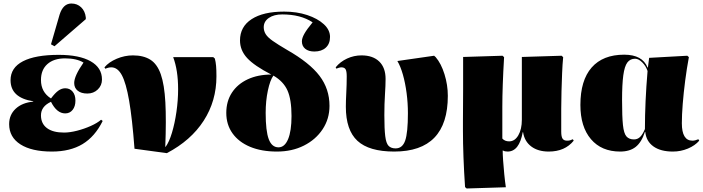

<svg xmlns="http://www.w3.org/2000/svg" viewBox="-20 -848 4001 1092"><path d="M275 14Q160 14 96 -27Q32 -68 32 -142Q32 -195 69 -229.5Q106 -264 169 -270V-272Q40 -292 40 -392Q40 -463 110.5 -499.5Q181 -536 314 -536Q431 -536 495.5 -499.5Q560 -463 560 -396Q560 -362 536 -339Q512 -316 477 -316Q442 -316 422 -332Q402 -348 402 -376Q402 -416 455 -492Q416 -516 350 -516Q286 -516 249.5 -483.5Q213 -451 213 -393Q213 -324 270 -288Q293 -319 312 -332.5Q331 -346 351 -346Q377 -346 393 -327Q409 -308 409 -276Q409 -243 393 -223Q377 -203 351 -203Q303 -203 270 -269Q213 -243 213 -192Q213 -145 247 -119.5Q281 -94 344 -94Q377 -94 418 -104.5Q459 -115 496 -131.5Q533 -148 555 -167L564 -160Q520 -71 449.5 -28.5Q379 14 275 14ZM290 -585 270 -596 319 -765Q339 -828 386 -828Q419 -828 441.5 -806.5Q464 -785 468 -749V-739Z M929 23 745 -2Q732 -174 714.5 -275Q697 -376 673 -420.5Q649 -465 613 -465Q597 -465 579 -457L574 -465Q599 -495 644 -514Q689 -533 736 -533Q796 -533 835 -508.5Q874 -484 894.5 -425.5Q915 -367 920.5 -266Q926 -165 920 -13H922Q942 -40 958 -93Q974 -146 983.5 -212Q993 -278 993 -341Q993 -448 965 -523H1193L1202 -515Q1207 -496 1209 -473Q1211 -450 1211 -414Q1211 -274 1138.5 -161.5Q1066 -49 929 23Z M1555 14Q1467 14 1402.5 -13Q1338 -40 1302.5 -89.5Q1267 -139 1267 -206Q1267 -272 1299 -321Q1331 -370 1389 -397Q1447 -424 1523 -424Q1426 -474 1385.5 -518Q1345 -562 1345 -618Q1345 -696 1411 -739Q1477 -782 1596 -782Q1668 -782 1727 -762.5Q1786 -743 1821.5 -710.5Q1857 -678 1857 -638Q1857 -599 1833 -577Q1809 -555 1768 -555Q1735 -555 1716 -570.5Q1697 -586 1697 -613Q1697 -631 1711 -656Q1725 -681 1758 -721Q1690 -766 1585 -766Q1538 -766 1509 -746Q1480 -726 1480 -693Q1480 -672 1491 -654Q1502 -636 1531 -615.5Q1560 -595 1613 -564Q1741 -491 1797.5 -416.5Q1854 -342 1854 -246Q1854 -172 1815 -113Q1776 -54 1708.5 -20Q1641 14 1555 14ZM1564 -10Q1599 -10 1618.5 -56.5Q1638 -103 1638 -188Q1638 -282 1615 -333.5Q1592 -385 1535 -418Q1516 -392 1503.5 -333Q1491 -274 1491 -206Q1491 -103 1508.5 -56.5Q1526 -10 1564 -10Z M2222 14Q2079 14 2013 -47Q1947 -108 1947 -241Q1947 -273 1949.5 -320.5Q1952 -368 1952 -414Q1952 -443 1945.5 -454Q1939 -465 1921 -465Q1916 -465 1907 -462.5Q1898 -460 1894 -457L1889 -465Q1915 -497 1954 -515Q1993 -533 2036 -533Q2101 -533 2137 -498Q2173 -463 2173 -399Q2173 -363 2169.5 -310.5Q2166 -258 2166 -193Q2166 -115 2171 -74Q2176 -33 2190 -18.5Q2204 -4 2230 -4Q2269 -4 2284.5 -48.5Q2300 -93 2300 -204Q2300 -262 2292.5 -319Q2285 -376 2271.5 -423.5Q2258 -471 2240 -501L2449 -531L2458 -523Q2489 -487 2508 -426Q2527 -365 2527 -303Q2527 14 2222 14Z M2634 224 2625 216Q2619 127 2616 46Q2613 -35 2613 -103Q2613 -122 2613 -159.5Q2613 -197 2613.5 -245Q2614 -293 2614 -344.5Q2614 -396 2614 -443Q2614 -490 2614 -524L2838 -531L2847 -523Q2837 -353 2837 -240.5Q2837 -128 2837 -60Q2851 -44 2876 -44Q2908 -44 2928 -78.5Q2948 -113 2948 -167V-524L3174 -531L3183 -523Q3179 -482 3177 -431.5Q3175 -381 3173.5 -329Q3172 -277 3172 -230Q3172 -183 3172 -148.5Q3172 -114 3172 -99Q3172 -71 3179.5 -59.5Q3187 -48 3205 -48Q3217 -48 3222.5 -50Q3228 -52 3238 -56L3243 -48Q3193 14 3101 14Q3040 14 3001.5 -15Q2963 -44 2955 -96H2953Q2933 14 2867 14Q2850 14 2841 8H2839Q2839 29 2841.5 65.5Q2844 102 2848 142.5Q2852 183 2857 217Z M3507 14Q3401 14 3341 -56.5Q3281 -127 3281 -251Q3281 -391 3345 -464Q3409 -537 3530 -537Q3634 -537 3663 -464H3665L3672 -519L3889 -531L3898 -523Q3886 -459 3877 -389.5Q3868 -320 3863 -257Q3858 -194 3858 -147Q3858 -48 3918 -48Q3933 -48 3952 -56L3957 -48Q3933 -20 3892.5 -3Q3852 14 3807 14Q3737 14 3696 -15.5Q3655 -45 3650 -98H3648Q3629 -39 3595.5 -12.5Q3562 14 3507 14ZM3586 -55Q3606 -55 3620.5 -69Q3635 -83 3648 -114Q3648 -267 3663 -444Q3654 -472 3633 -493Q3612 -514 3592 -514Q3564 -514 3548 -492.5Q3532 -471 3525 -419.5Q3518 -368 3518 -279Q3518 -185 3523 -137Q3528 -89 3543 -72Q3558 -55 3586 -55Z"/></svg>

Font: Literata 72pt Black
Style: Regular
Weight: 900
Designer: Latin by Veronika Burian and Jose Scaglione. Greek by Irene Vlachou. Cyrillic by Vera Evstafieva.
Foundry: TypeTogether
Version: Version 3.002